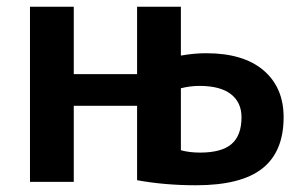

<svg xmlns="http://www.w3.org/2000/svg" viewBox="-20 -540 896 570"><path d="M387 -5V-226H199V0H69V-520H199V-320H387V-520H517V-375Q556 -382 592 -382Q703 -382 762.5 -331Q822 -280 822 -192Q822 -90 759 -40Q696 10 562 10Q469 10 387 -5ZM517 -278V-94Q542 -87 574 -87Q638 -87 667.5 -112.5Q697 -138 697 -192Q697 -236 665.5 -260.5Q634 -285 572 -285Q545 -285 517 -278Z"/></svg>

Font: Mplus 1p Bold
Style: Bold
Weight: 700
Version: Version 1.061